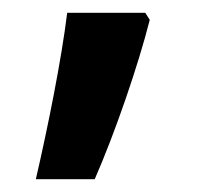

<svg xmlns="http://www.w3.org/2000/svg" viewBox="-20 -147 324 300"><path d="M214 -116 207 -127H85C76 -54 55 51 36 133H128C160 60 196 -45 214 -116Z"/></svg>

Font: Noto Sans Georgian SemiBold
Style: Regular
Weight: 600
Designer: Monotype Design Team, Akaki Razmadze
Foundry: Google LLC
Version: Version 2.005